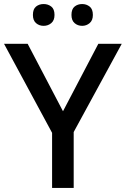

<svg xmlns="http://www.w3.org/2000/svg" viewBox="-20 -931 623 951"><path d="M292 -380 467 -714H583L345 -277V0H238V-273L0 -714H117ZM143 -857Q143 -886 158.5 -898.5Q174 -911 196 -911Q218 -911 234 -898.5Q250 -886 250 -857Q250 -830 234 -816.5Q218 -803 196 -803Q174 -803 158.5 -816.5Q143 -830 143 -857ZM334 -857Q334 -886 349.5 -898.5Q365 -911 387 -911Q408 -911 424 -898.5Q440 -886 440 -857Q440 -830 424 -816.5Q408 -803 387 -803Q365 -803 349.5 -816.5Q334 -830 334 -857Z"/></svg>

Font: Noto Sans Kannada Medium
Style: Regular
Weight: 500
Designer: Jelle Bosma - Monotype Design Team
Foundry: Monotype Imaging Inc.
Version: Version 2.005; ttfautohint (v1.8.4.7-5d5b)